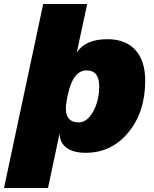

<svg xmlns="http://www.w3.org/2000/svg" viewBox="-72 -750 769 960"><path d="M168 190H-52L144 -730H364L312 -488Q356 -554 465 -554Q556 -554 605 -500Q654 -446 654 -347Q654 -190 570 -88Q486 14 356 14Q296 14 261.5 -10.5Q227 -35 226 -83ZM262 -251Q240 -138 322 -138Q363 -138 393.5 -192Q424 -246 424 -318Q424 -398 361 -398Q294 -398 268 -280Z"/></svg>

Font: Nacelle Black
Style: Italic
Weight: 900
Italic angle: -12°
Designer: Sora Sagano
Foundry: Sora Sagano
Version: Version 1.000;FEAKit 1.0